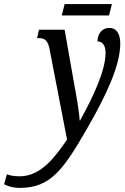

<svg xmlns="http://www.w3.org/2000/svg" viewBox="-158 -682 615 942"><path d="M145 -606H377L391 -662H159ZM-61 240C92 240 155 147 272 -56C369 -225 432 -365 432 -468C432 -520 412 -545 378 -545C350 -545 322 -526 320 -479C346 -479 360 -457 360 -423C360 -338 302 -212 235 -91H233C232 -122 217 -213 207 -264L159 -536H33L24 -495H32C63 -495 77 -482 85 -442L171 3C118 79 47 183 -61 183C-94 183 -112 178 -124 173L-138 222C-117 233 -89 240 -61 240Z"/></svg>

Font: Noto Serif ExtraCondensed
Style: Italic
Weight: 400
Width: 2
Italic angle: -12°
Designer: Monotype Design Team
Foundry: Monotype Imaging Inc.
Version: Version 2.014